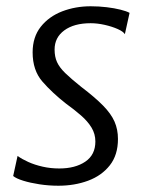

<svg xmlns="http://www.w3.org/2000/svg" viewBox="-20 -584 466 612"><path d="M166 8Q135.5 8 106 3.5Q76.5 -1 54 -8Q31.5 -15 22 -23L36 -87Q49.5 -77 70 -67.8Q90.5 -58.5 115.8 -52.8Q141 -47 169 -47Q220 -47 252 -68.8Q284 -90.5 284 -133Q284 -157 271.8 -177.2Q259.5 -197.5 238.2 -216Q217 -234.5 190 -254Q146 -288.5 115 -324.2Q84 -360 84 -417Q84 -466 110 -498.8Q136 -531.5 178.2 -547.8Q220.5 -564 269 -564Q295.5 -564 320.2 -561Q345 -558 364 -553.2Q383 -548.5 393 -543L378 -475Q373 -483.5 355 -491.5Q337 -499.5 313.5 -504.8Q290 -510 269 -510Q216 -510 185 -487.2Q154 -464.5 154 -426Q154 -403 161.8 -386Q169.5 -369 188 -351Q206.5 -333 239 -307Q283 -273.5 308.5 -247.5Q334 -221.5 345 -196.5Q356 -171.5 356 -141Q356 -90 330 -57Q304 -24 260.8 -8Q217.5 8 166 8Z"/></svg>

Font: Merriweather Sans Variable Regular
Style: Italic
Weight: 300
Italic angle: -8°
Designer: Eben Sorkin
Foundry: Eben Sorkin
Version: Version 2.001